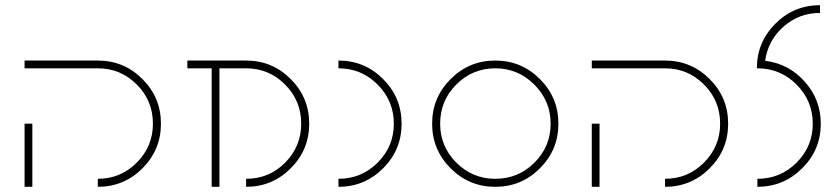

<svg xmlns="http://www.w3.org/2000/svg" viewBox="-20 -966 3246 742"><path d="M75 -732H358Q459 -732 530.5 -660.5Q602 -589 602 -488Q602 -387 530.5 -315.5Q459 -244 358 -244V-275Q446 -275 508.5 -337.5Q571 -400 571 -488Q571 -577 508.5 -639.5Q446 -702 358 -702H75ZM75 -488H105V-244H75Z M704 -732H931Q1032 -732 1103.5 -660.5Q1175 -589 1175 -488Q1175 -387 1103.5 -315.5Q1032 -244 931 -244V-275Q1020 -275 1082 -337.5Q1144 -400 1144 -488Q1144 -577 1081.5 -639.5Q1019 -702 931 -702H828V-244H798V-702H704Z M1288 -732Q1389 -732 1460.5 -660.5Q1532 -589 1532 -488Q1532 -387 1460.5 -315.5Q1389 -244 1288 -244V-275Q1377 -275 1439.5 -337.5Q1502 -400 1502 -488Q1502 -576 1439.5 -639Q1377 -702 1288 -702Z M1721.5 -660.5Q1793 -732 1894 -732Q1995 -732 2066.5 -660.5Q2138 -589 2138 -488Q2138 -387 2066.5 -315.5Q1995 -244 1894 -244Q1793 -244 1721.5 -315.5Q1650 -387 1650 -488Q1650 -589 1721.5 -660.5ZM1681 -488Q1681 -400 1743.5 -337.5Q1806 -275 1894 -275Q1983 -275 2045.5 -337.5Q2108 -400 2108 -488Q2108 -576 2045 -639Q1982 -702 1894 -702Q1806 -702 1743.5 -639.5Q1681 -577 1681 -488Z M2267 -732H2550Q2651 -732 2722.5 -660.5Q2794 -589 2794 -488Q2794 -387 2722.5 -315.5Q2651 -244 2550 -244V-275Q2638 -275 2700.5 -337.5Q2763 -400 2763 -488Q2763 -577 2700.5 -639.5Q2638 -702 2550 -702H2267ZM2267 -488H2297V-244H2267Z M3149 -946V-916Q3068 -916 3008 -863Q2948 -810 2937 -731Q3028 -720 3090 -650.5Q3152 -581 3152 -488Q3152 -387 3080 -315.5Q3008 -244 2907 -244V-275Q2996 -275 3058.5 -337.5Q3121 -400 3121 -488Q3121 -576 3058.5 -639Q2996 -702 2907 -702H2905Q2905 -803 2976.5 -874.5Q3048 -946 3149 -946Z"/></svg>

Font: Neo
Style: Regular
Weight: 400
Version: Version 1.1